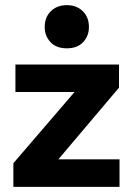

<svg xmlns="http://www.w3.org/2000/svg" viewBox="-20 -727 517 747"><path d="M154 -622Q154 -660 178 -683.5Q202 -707 240 -707Q278 -707 302 -683.5Q326 -660 326 -622Q326 -587 303.5 -563Q281 -539 240 -539Q199 -539 176.5 -563Q154 -587 154 -622ZM40 -476H443V-386L207 -107H445V0H32V-92L270 -369H40Z"/></svg>

Font: Post Grotesk Bold
Style: Bold
Weight: 700
Version: Version 1.0